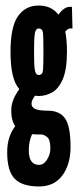

<svg xmlns="http://www.w3.org/2000/svg" viewBox="-20 -502 290 694"><path d="M120 -155Q113 -155 106 -156Q101 -148 97.5 -141.5Q94 -135 94 -127Q94 -114 107.5 -108Q121 -102 152 -102Q196 -102 215.5 -73.5Q235 -45 235 29Q235 92 205.5 132Q176 172 121 172Q60 172 33 144Q6 116 6 49Q6 17 14 -6Q22 -29 35 -46Q28 -56 24 -71.5Q20 -87 21 -110Q22 -128 30 -146Q38 -164 50 -180Q18 -214 18 -315Q18 -405 45 -443.5Q72 -482 120 -482Q166 -482 191 -449Q202 -464 213.5 -471.5Q225 -479 240 -477L242 -399Q227 -402 216 -388Q222 -357 222 -315Q222 -251 207 -216Q192 -181 168.5 -168Q145 -155 120 -155ZM120 -231Q134 -231 135.5 -248.5Q137 -266 137 -315Q137 -364 135.5 -381.5Q134 -399 120 -399Q109 -399 106 -381.5Q103 -364 103 -315Q103 -266 106 -248.5Q109 -231 120 -231ZM84 41Q84 94 121 94Q138 94 150 75Q162 56 162 35Q162 2 150 -7Q138 -16 129 -16Q120 -16 112 -16Q104 -16 96 -17Q84 9 84 41Z"/></svg>

Font: Inconsolata UltraCondensed Black
Style: Regular
Weight: 900
Width: 1
Monospace: yes
Designer: Raph Levien, Cyreal, Brenton Simpson
Foundry: Raph Levien, Cyreal, Google
Version: Version 3.001; ttfautohint (v1.8.2.53-6de2)